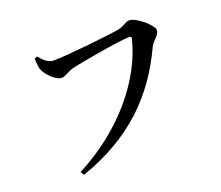

<svg xmlns="http://www.w3.org/2000/svg" viewBox="-120 -876 1240 1076"><g transform="rotate(-20 500.0 -337.5)"><path d="M271 -634C234 -634 211 -661 188 -687L172 -681C173 -654 173 -637 179 -617C189 -585 241 -527 279 -527C300 -527 325 -548 349 -555C406 -570 654 -613 711 -613C720 -613 725 -610 722 -599C667 -373 475 -139 196 5L209 26C521 -82 702 -270 816 -516C831 -548 870 -567 870 -596C870 -628 782 -701 743 -701C719 -701 707 -682 672 -674C621 -663 341 -634 271 -634Z"/></g></svg>

Font: Noto Serif CJK SC SemiBold
Style: Regular
Weight: 600
Designer: Ryoko NISHIZUKA 西塚涼子 (kana & ideographs); Frank Grießhammer (Latin, Greek & Cyrillic); Wenlong ZHANG 张文龙 (bopomofo); San
Foundry: Adobe
Version: Version 2.001;hotconv 1.1.0;makeotfexe 2.6.0